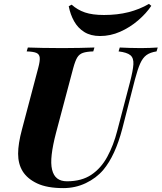

<svg xmlns="http://www.w3.org/2000/svg" viewBox="-20 -952 830 986"><path d="M647 -528Q663 -589 665 -621.5Q667 -654 649.5 -668.5Q632 -683 589 -688L595 -708Q614 -707 645 -706Q676 -705 704 -705Q727 -705 750 -706Q773 -707 790 -708L784 -688Q751 -683 732 -669Q713 -655 700 -626Q687 -597 673 -544L608 -291Q572 -153 510 -79Q474 -37 420.5 -11.5Q367 14 305 14Q222 14 171 -10Q120 -34 96 -73Q73 -111 73 -162.5Q73 -214 93 -288L176 -602Q186 -639 184 -656.5Q182 -674 166.5 -680.5Q151 -687 117 -688L123 -708Q150 -707 198 -706Q246 -705 300 -705Q347 -705 389.5 -706Q432 -707 465 -708L459 -688Q425 -687 406 -680.5Q387 -674 376.5 -656.5Q366 -639 356 -602L268 -271Q251 -206 245.5 -158.5Q240 -111 247.5 -80.5Q255 -50 274 -35.5Q293 -21 324 -21Q399 -21 449 -54.5Q499 -88 531 -147Q563 -206 582 -280ZM514 -875Q583 -875 640 -889.5Q697 -904 745 -932L757 -922Q731 -883 689 -847Q647 -811 597 -789Q547 -767 494 -767Q446 -767 413 -787.5Q380 -808 360.5 -843Q341 -878 333 -920L348 -928Q378 -901 416.5 -888Q455 -875 514 -875Z"/></svg>

Font: Playfair Display ExtraBold
Style: Italic
Weight: 800
Italic angle: -14°
Designer: Claus Eggers Sørensen
Foundry: Claus Eggers Sørensen
Version: Version 1.203